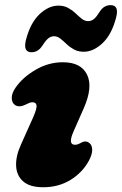

<svg xmlns="http://www.w3.org/2000/svg" viewBox="-20 -734 488 768"><path d="M279.5 -155Q285.5 -155 290.2 -156.5Q295 -158 304.5 -163Q323.5 -174 338.5 -161Q348.5 -152.5 348.8 -134.5Q349 -116.5 335.5 -91Q309.5 -43.5 261.8 -14.2Q214 15 153 15Q100 15 73.2 -8Q46.5 -31 44.5 -69.8Q42.5 -108.5 63.5 -155L111 -261Q128 -299 126.2 -312Q124.5 -325 109.5 -325Q103 -325 96.8 -322.2Q90.5 -319.5 81 -315Q67.5 -308.5 57.2 -308.8Q47 -309 40 -314Q27.5 -322.5 27 -341.5Q26.5 -360.5 42 -383Q70 -424 121.8 -454.5Q173.5 -485 231.5 -485Q304 -485 328.2 -435.5Q352.5 -386 315 -301L274.5 -209Q250.5 -155 279.5 -155ZM315 -527Q292.5 -527 275.8 -536.2Q259 -545.5 246 -558Q233 -570.5 221.2 -579.8Q209.5 -589 196 -589Q182.5 -589 171.8 -579.5Q161 -570 148.5 -550Q132 -525 106 -525Q70.5 -525 84.5 -577Q102 -643 138.2 -677.2Q174.5 -711.5 213.5 -711.5Q236 -711.5 252.8 -702.2Q269.5 -693 282.5 -680.5Q295.5 -668 307.2 -658.8Q319 -649.5 332.5 -649.5Q346.5 -649.5 357.2 -659.2Q368 -669 380 -689Q396.5 -713.5 422.5 -713.5Q458 -713.5 444 -662Q426.5 -595.5 390 -561.2Q353.5 -527 315 -527Z"/></svg>

Font: Fraunces 9pt S100 Black
Style: Italic
Weight: 900
Italic angle: -16°
Version: Version 1.000; ttfautohint (v1.8.3)